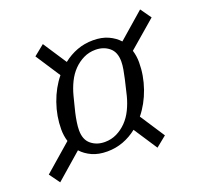

<svg xmlns="http://www.w3.org/2000/svg" viewBox="-108 -752 841 807"><g transform="rotate(-20 313.0 -349.0)"><path d="M262 -119Q223 -119 194.5 -132Q166 -145 147 -166L31 -65L-3 -112L119 -218Q111 -244 111 -272Q111 -331 131 -388Q151 -445 186 -488L114 -598L161 -636L230 -531Q259 -554 292.5 -566.5Q326 -579 364 -579Q403 -579 431.5 -566Q460 -553 479 -532L595 -633L629 -585L507 -480Q515 -454 515 -426Q515 -367 495 -310Q475 -253 440 -210L512 -100L465 -62L396 -167Q367 -144 333.5 -131.5Q300 -119 262 -119ZM266 -160Q295 -160 319.5 -172Q344 -184 363.5 -204Q383 -224 396.5 -251.5Q410 -279 418 -310Q421 -323 425.5 -341.5Q430 -360 434.5 -379.5Q439 -399 442.5 -419Q446 -439 446 -455Q446 -497 421 -517.5Q396 -538 360 -538Q331 -538 306.5 -526Q282 -514 262.5 -494Q243 -474 229.5 -446.5Q216 -419 208 -388Q205 -375 200 -356.5Q195 -338 190.5 -318.5Q186 -299 183 -279Q180 -259 180 -243Q180 -201 205 -180.5Q230 -160 266 -160Z"/></g></svg>

Font: IBM Plex Serif
Style: Italic
Weight: 400
Italic angle: -14°
Designer: Mike Abbink, Paul van der Laan, Pieter van Rosmalen
Foundry: Bold Monday
Version: Version 3.001